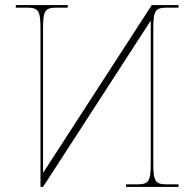

<svg xmlns="http://www.w3.org/2000/svg" viewBox="-20 -734 771 754"><path d="M139 -616V0H149L572 -653V-98C572 -21 566 -10 516 -10H475V0H681V-10H638C588 -10 582 -21 582 -98V-616C582 -693 588 -704 638 -704H681V-714H576L149 -55V-616C149 -693 155 -704 205 -704H246V-714H42V-704H83C133 -704 139 -693 139 -616Z"/></svg>

Font: Noto Serif Display Thin
Style: Regular
Weight: 100
Designer: Monotype Design Team
Foundry: Monotype Imaging Inc.
Version: Version 2.009